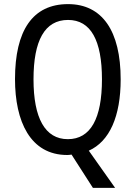

<svg xmlns="http://www.w3.org/2000/svg" viewBox="-20 -744 659 934"><path d="M567 -358C567 -594 477 -724 311 -724C139 -724 53 -596 53 -359C53 -154 127 10 307 10C314 10 323 9 328 8L432 170H540L412 -11C513 -56 567 -178 567 -358ZM143 -358C143 -546 197 -647 311 -647C422 -647 476 -547 476 -358C476 -168 421 -67 310 -67C199 -67 143 -170 143 -358Z"/></svg>

Font: Noto Sans Lao Looped Condensed
Style: Regular
Weight: 400
Width: 3
Designer: Mark Frömberg, Ben Mitchell
Foundry: The Fontpad Ltd
Version: Version 1.003